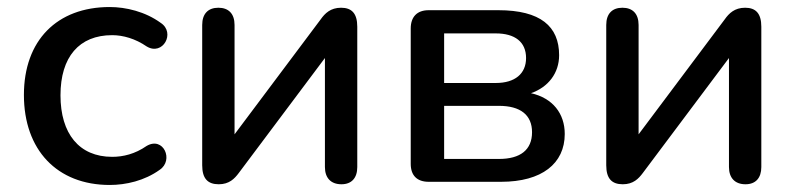

<svg xmlns="http://www.w3.org/2000/svg" viewBox="-20 -517 2261 546"><path d="M292 9C338 9 391 -3 434 -34C475 -61 445 -130 397 -102C364 -79 330 -71 299 -71C205 -71 152 -137 152 -246C152 -355 205 -417 299 -417C330 -417 365 -407 397 -385C443 -357 480 -424 437 -452C393 -484 338 -497 292 -497C142 -497 48 -402 48 -247C48 -91 142 9 292 9Z M602 7C632 7 647 -9 659 -25L904 -352V-42C904 -11 921 7 951 7C980 7 996 -11 996 -42V-441C996 -479 980 -495 950 -495C920 -495 904 -479 892 -462L647 -135V-446C647 -478 630 -495 601 -495C572 -495 555 -478 555 -446V-47C555 -9 571 7 602 7Z M1405 0C1521 0 1586 -52 1586 -136C1586 -194 1552 -238 1490 -252C1539 -269 1570 -309 1570 -360C1570 -442 1517 -488 1397 -488H1199C1166 -488 1148 -469 1148 -436V-51C1148 -18 1166 0 1199 0ZM1243 -422H1390C1444 -422 1476 -398 1476 -352C1476 -307 1444 -281 1390 -281H1243ZM1243 -216H1399C1460 -216 1493 -190 1493 -141C1493 -91 1460 -65 1399 -65H1243Z M1751 7C1781 7 1796 -9 1808 -25L2053 -352V-42C2053 -11 2070 7 2100 7C2129 7 2145 -11 2145 -42V-441C2145 -479 2129 -495 2099 -495C2069 -495 2053 -479 2041 -462L1796 -135V-446C1796 -478 1779 -495 1750 -495C1721 -495 1704 -478 1704 -446V-47C1704 -9 1720 7 1751 7Z"/></svg>

Font: Nunito SemiBold
Style: Regular
Weight: 600
Designer: Vernon Adams
Foundry: Vernon Adams
Version: Version 3.602